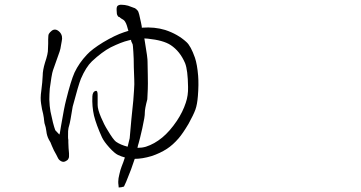

<svg xmlns="http://www.w3.org/2000/svg" viewBox="-20 -744 1540 819"><path d="M545.9 -554.7Q538.1 -569.3 539.1 -574.2Q533.2 -573.2 527.3 -571.3Q498 -564.5 452.1 -542Q415 -522.5 372.1 -482.4Q346.7 -458 325.2 -408.2Q314.5 -381.8 290 -289.1Q279.3 -221.7 275.4 -210Q271.5 -199.2 270.5 -184.6Q269.5 -152.3 271.5 -147.5Q271.5 -146.5 271.5 -136.7Q271.5 -127 272.5 -112.3Q273.4 -98.6 274.4 -89.8Q274.4 -82 274.4 -76.2Q274.4 -71.3 271.5 -66.4Q269.5 -61.5 263.7 -58.6Q256.8 -53.7 251 -53.7Q242.2 -53.7 233.4 -61.5Q228.5 -65.4 220.7 -83Q216.8 -90.8 210 -102.5Q210 -102.5 201.2 -122.1Q195.3 -135.7 195.3 -136.7L188.5 -148.4Q179.7 -165 177.7 -184.6Q174.8 -204.1 172.9 -208Q168.9 -217.8 168 -231.4Q168 -237.3 164.1 -257.8Q160.2 -275.4 159.2 -278.3Q158.2 -281.2 155.3 -301.8Q151.4 -325.2 156.2 -357.4Q161.1 -395.5 162.1 -420.9Q162.1 -444.3 171.9 -476.6Q185.5 -516.6 184.6 -534.2Q184.6 -536.1 185.5 -557.6V-558.6Q185.5 -566.4 185.5 -576.2Q185.5 -594.7 188.5 -599.6Q192.4 -606.4 201.2 -613.3Q217.8 -625 235.4 -606.4Q249 -590.8 243.2 -567.4Q241.2 -559.6 240.2 -550.8Q238.3 -536.1 234.4 -524.4Q209 -453.1 206.1 -444.3Q203.1 -436.5 199.2 -413.1Q194.3 -382.8 192.4 -366.2Q190.4 -340.8 190.4 -319.3Q191.4 -290 195.3 -268.6Q206.1 -214.8 215.8 -188.5L232.4 -170.9Q234.4 -165 240.2 -206.1Q253.9 -287.1 261.7 -316.4Q282.2 -399.4 297.9 -434.6Q317.4 -475.6 350.6 -510.7Q372.1 -534.2 419.9 -563.5Q470.7 -593.8 508.8 -606.4Q528.3 -612.3 527.8 -612.8Q527.3 -613.3 525.4 -620.1Q523.4 -627 521.5 -633.8Q518.6 -643.6 513.7 -651.4Q508.8 -659.2 500 -663.1Q495.1 -666 493.2 -668Q490.2 -671.9 484.4 -672.9L481.4 -677.7Q477.5 -682.6 477.5 -700.2Q476.6 -715.8 482.4 -719.7Q489.3 -724.6 500 -723.6Q511.7 -723.6 526.4 -719.7Q536.1 -716.8 552.7 -710H553.7Q560.5 -707 566.4 -699.2H567.4Q573.2 -690.4 581.1 -649.4Q585.9 -627 585 -626Q585 -625 586.9 -626Q639.6 -629.9 684.6 -616.2Q738.3 -598.6 775.4 -564.5Q793.9 -547.9 811.5 -498Q821.3 -468.8 825.2 -420.9Q828.1 -384.8 824.2 -335Q821.3 -297.9 813.5 -276.4Q805.7 -254.9 784.2 -215.8Q759.8 -174.8 742.2 -154.3Q717.8 -126 692.4 -109.4Q662.1 -89.8 626 -78.1Q586.9 -66.4 554.7 -66.4Q547.9 -45.9 539.1 -21.5Q527.3 8.8 518.6 30.3Q508.8 50.8 508.8 51.8Q506.8 52.7 497.1 54.7Q491.2 55.7 486.3 55.7Q486.3 48.8 485.4 44.9Q484.4 40 484.4 31.2Q484.4 17.6 489.3 -1Q493.2 -19.5 499 -34.2Q505.9 -50.8 512.7 -72.3Q498 -76.2 483.4 -83Q468.8 -89.8 446.3 -114.7Q423.8 -139.6 415 -158.2Q390.6 -211.9 380.9 -251Q372.1 -290 374 -333Q375 -353.5 388.7 -356.4Q396.5 -358.4 396.5 -338.9Q396.5 -317.4 396.5 -295.9Q396.5 -277.3 411.1 -243.2Q423.8 -212.9 438.5 -189.5Q462.9 -148.4 474.6 -139.6Q494.1 -126 524.4 -118.2Q532.2 -150.4 533.2 -154.3Q540 -236.3 548.8 -317.4V-318.4Q548.8 -321.3 551.8 -360.4Q553.7 -386.7 552.7 -403.3Q551.8 -420.9 550.8 -458Q550.8 -495.1 548.8 -522.5Q546.9 -552.7 545.9 -554.7ZM595.7 -580.1Q595.7 -577.1 596.7 -574.2Q610.4 -494.1 609.4 -479.5Q609.4 -462.9 610.4 -425.8Q611.3 -381.8 610.4 -363.3L608.4 -320.3Q597.7 -280.3 597.7 -262.7Q598.6 -249 586.9 -196.3Q576.2 -149.4 571.3 -132.8Q568.4 -125 566.4 -113.3Q585.9 -113.3 602.5 -118.2Q638.7 -129.9 671.9 -157.2Q704.1 -183.6 734.4 -228.5Q759.8 -266.6 772.5 -305.7Q783.2 -336.9 782.2 -373Q781.2 -445.3 769.5 -474.6Q748 -525.4 708 -551.8Q676.8 -572.3 610.4 -579.1Q603.5 -580.1 595.7 -580.1Z"/></svg>

Font: ToneOZ-Zhuyin-Tsuipita-TC
Style: Regular
Weight: 400
Designer: ÂÆ£ÂøóÂáåJeffrey Xuan(jeffreyx@gmail.com, ToneOZ.com) ÈòøÂù§(cjkFonts)
Foundry: ToneOZ
Version: Version 0.240710